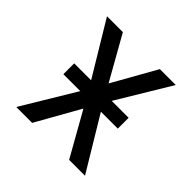

<svg xmlns="http://www.w3.org/2000/svg" viewBox="-139 -649 778 778"><g transform="rotate(45 250.0 -260.0)"><path d="M53 0 191 -229H94V-291H191L53 -520H144L250 -332L356 -520H447L309 -291H406V-229H309L447 0H356L250 -188L144 0Z"/></g></svg>

Font: Iosevka srxl
Style: Regular
Weight: 400
Monospace: yes
Designer: Belleve Invis
Foundry: Belleve Invis
Version: Version 33.0.1; ttfautohint (v1.8.3)